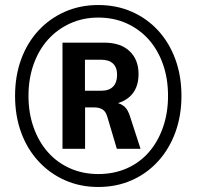

<svg xmlns="http://www.w3.org/2000/svg" viewBox="-20 -735 783 765"><path d="M371.5 10Q299.5 10 239 -16.8Q178.5 -43.5 133.5 -92.2Q88.5 -141 64.2 -207.2Q40 -273.5 40 -353Q40 -432 64.2 -498.5Q88.5 -565 133.5 -613.5Q178.5 -662 239.2 -688.5Q300 -715 371.5 -715Q444.5 -715 505.2 -688.2Q566 -661.5 610.2 -613.2Q654.5 -565 678.8 -498.5Q703 -432 703 -353Q703 -274.5 678.8 -208Q654.5 -141.5 610.2 -92.8Q566 -44 505.2 -17Q444.5 10 371.5 10ZM371.5 -41.5Q433.5 -41.5 484.8 -64Q536 -86.5 572.5 -128Q609 -169.5 629.2 -227Q649.5 -284.5 649.5 -353Q649.5 -422.5 629.2 -479.5Q609 -536.5 572.5 -577.5Q536 -618.5 484.8 -641.8Q433.5 -665 371.5 -665Q311 -665 259.8 -641.8Q208.5 -618.5 171.5 -577.5Q134.5 -536.5 114 -479Q93.5 -421.5 93.5 -353Q93.5 -284.5 114 -227Q134.5 -169.5 171.5 -128Q208.5 -86.5 259.8 -64Q311 -41.5 371.5 -41.5ZM229 -142V-565H396Q460.5 -565 496.2 -531.2Q532 -497.5 532 -440Q532 -381 496.2 -349.2Q460.5 -317.5 399 -317.5L428.5 -327Q454 -327 472.5 -313Q491 -299 500.5 -263.5L540 -142H445.5L407.5 -270Q401 -291.5 388 -299.2Q375 -307 356 -307H306L319 -317.5V-142ZM318.5 -373.5H383.5Q414.5 -373.5 430.5 -389.8Q446.5 -406 446.5 -437Q446.5 -466.5 430.2 -481.8Q414 -497 383.5 -497H318.5Z"/></svg>

Font: Nunito Sans 12pt ExtraLight SemiCondensed
Style: Regular
Weight: 200
Width: 4
Version: Version 3.101;gftools[0.9.27]